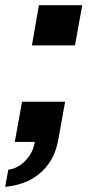

<svg xmlns="http://www.w3.org/2000/svg" viewBox="-23 -547 374 740"><path d="M-3 173 9 107Q34 104 55.5 89Q77 74 92 51Q107 28 111 0H34L62 -155H228L203 -16Q195 34 174.5 68.5Q154 103 126 125Q98 147 65 158.5Q32 170 -3 173ZM100 -372 127 -527H294L266 -372Z"/></svg>

Font: Archivo SemiExpanded
Style: Bold Italic
Weight: 700
Width: 6
Italic angle: -10°
Designer: Hector Gatti
Foundry: Omnibus-Type
Version: Version 2.001